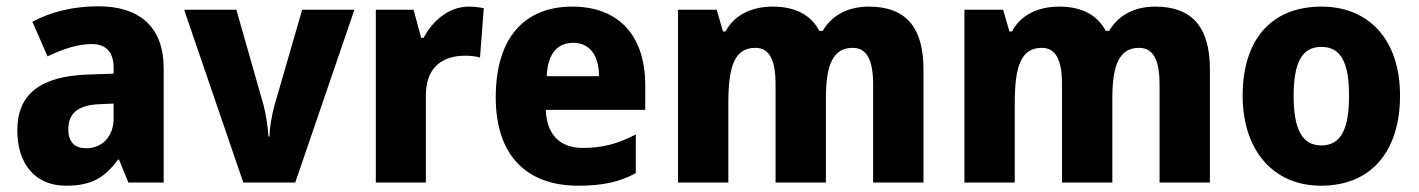

<svg xmlns="http://www.w3.org/2000/svg" viewBox="-20 -646 4508 610"><path d="M292 -626C212 -626 141 -608 83 -577L131 -467C182 -491 228 -506 271 -506C316 -506 341 -482 341 -430V-412L255 -409C111 -403 35 -349 35 -232C35 -123 94 -56 189 -56C271 -56 312 -81 355 -139H358L388 -66H500V-429C500 -560 424 -626 292 -626ZM296 -315 341 -317V-270C341 -211 303 -175 254 -175C219 -175 197 -193 197 -235C197 -283 224 -312 296 -315Z M753 -66H918L1106 -615H940L852 -311C843 -278 837 -243 836 -212H833C831 -245 825 -282 817 -313L731 -615H565Z M1469 -625C1405 -625 1353 -578 1326 -526H1318L1294 -615H1174V-66H1333V-343C1333 -436 1390 -469 1457 -469C1475 -469 1494 -467 1505 -463L1517 -620C1503 -623 1484 -625 1469 -625Z M1798 -625C1648 -625 1555 -528 1555 -337C1555 -150 1655 -56 1817 -56C1895 -56 1949 -68 2000 -96V-219C1943 -189 1894 -176 1832 -176C1757 -176 1717 -220 1714 -297H2030V-375C2030 -536 1943 -625 1798 -625ZM1801 -510C1855 -510 1883 -468 1883 -404H1717C1720 -479 1754 -510 1801 -510Z M2740 -625C2678 -625 2624 -600 2594 -548H2583C2557 -597 2509 -625 2435 -625C2369 -625 2313 -599 2285 -546H2277L2257 -615H2134V-66H2294V-318C2294 -434 2313 -494 2380 -494C2424 -494 2444 -456 2444 -379V-66H2604V-334C2604 -439 2626 -494 2689 -494C2733 -494 2754 -457 2754 -378V-66H2914V-425C2914 -563 2855 -625 2740 -625Z M3650 -625C3588 -625 3534 -600 3504 -548H3493C3467 -597 3419 -625 3345 -625C3279 -625 3223 -599 3195 -546H3187L3167 -615H3044V-66H3204V-318C3204 -434 3223 -494 3290 -494C3334 -494 3354 -456 3354 -379V-66H3514V-334C3514 -439 3536 -494 3599 -494C3643 -494 3664 -457 3664 -378V-66H3824V-425C3824 -563 3765 -625 3650 -625Z M4428 -342C4428 -524 4325 -625 4179 -625C4016 -625 3928 -517 3928 -342C3928 -171 4023 -56 4177 -56C4342 -56 4428 -172 4428 -342ZM4090 -341C4090 -447 4116 -497 4178 -497C4241 -497 4266 -446 4266 -342C4266 -237 4241 -184 4178 -184C4116 -184 4090 -237 4090 -341Z"/></svg>

Font: Noto Sans Malayalam UI SemiCondensed ExtraBold
Style: Regular
Weight: 800
Width: 4
Designer: Jelle Bosma - Monotype Design Team
Foundry: Monotype Imaging Inc.
Version: Version 2.104